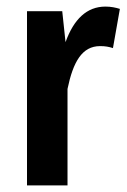

<svg xmlns="http://www.w3.org/2000/svg" viewBox="-20 -563 385 583"><path d="M300 -543C244 -543 204 -505 179 -435L169 -529H62V0H185V-293C202 -375 229 -423 284 -423C300 -423 310 -421 323 -417L344 -536C331 -540 317 -543 300 -543Z"/></svg>

Font: Fira Sans Condensed Medium
Style: Regular
Weight: 500
Width: 3
Designer: Carrois Corporate & Edenspiekermann AG
Foundry: Carrois Corporate GbR & Edenspiekermann AG
Version: Version 4.202;PS 004.202;hotconv 1.0.88;makeotf.lib2.5.64775